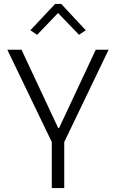

<svg xmlns="http://www.w3.org/2000/svg" viewBox="-20 -952 587 972"><path d="M242.2 0V-232.9L17.1 -700.2H88.9L274.9 -303.2H278.8L464.8 -700.2H529.8L305.2 -232.9V0ZM168 -775.9 133.8 -798.8 258.8 -932.1H290L414.1 -798.8L379.9 -775.9L273.9 -886.2Z"/></svg>

Font: LT Hoop Light
Style: Regular
Weight: 300
Designer: Daniel Lyons
Foundry: LyonsType
Version: Version 1.000